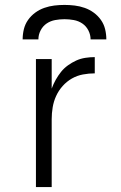

<svg xmlns="http://www.w3.org/2000/svg" viewBox="-20 -760 490 780"><path d="M126 0V-520H190V-400Q197 -419 206.5 -436Q216 -453 228 -468Q240 -483 256 -494.5Q272 -506 289.5 -514Q307 -522 326.5 -525Q346 -528 365 -528V-462Q341 -462 317 -457.5Q293 -453 272 -441Q251 -429 234.5 -410.5Q218 -392 208 -370Q198 -348 194 -324Q190 -300 190 -276V0ZM72 -600Q72 -621 77 -641.5Q82 -662 94 -679Q106 -696 123 -708.5Q140 -721 160 -728Q180 -735 200.5 -737.5Q221 -740 242 -740Q263 -740 283.5 -737.5Q304 -735 324 -728Q344 -721 361 -708.5Q378 -696 390 -679Q402 -662 407 -641.5Q412 -621 412 -600H348Q348 -619 339 -636.5Q330 -654 314.5 -664.5Q299 -675 280 -678.5Q261 -682 242 -682Q223 -682 204 -678.5Q185 -675 169.5 -664.5Q154 -654 145 -636.5Q136 -619 136 -600Z"/></svg>

Font: Iosevka Aile Custom Light
Style: Regular
Weight: 300
Designer: Belleve Invis
Foundry: Belleve Invis
Version: Version 17.0.2; ttfautohint (v1.8.3)